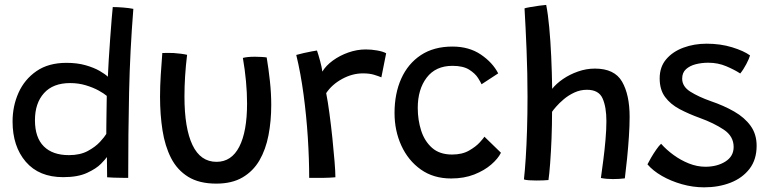

<svg xmlns="http://www.w3.org/2000/svg" viewBox="-20 -742 3208 802"><path d="M427.5 -1.5Q427.5 -10 427.2 -27Q427 -44 426.8 -61Q426.5 -78 426.5 -86Q421.5 -78 401.8 -57.8Q382 -37.5 343.5 -19.8Q305 -2 244 -2Q143 -2 87.8 -66.2Q32.5 -130.5 32.5 -234.5Q32.5 -299 57.5 -354.8Q82.5 -410.5 132.5 -445Q182.5 -479.5 257.5 -479.5Q302.5 -479.5 337.5 -469.5Q372.5 -459.5 396.2 -445.8Q420 -432 430.5 -421.5Q431.5 -448.5 434.2 -491.8Q437 -535 440.2 -580.8Q443.5 -626.5 446.5 -662.8Q449.5 -699 451 -712.5Q471 -712.5 495.2 -710.5Q519.5 -708.5 537 -705Q523 -529.5 519.2 -355.8Q515.5 -182 515.5 1Q507.5 1 490 0.8Q472.5 0.5 454.5 0Q436.5 -0.5 427.5 -1.5ZM268 -94Q314.5 -94 346.5 -111.2Q378.5 -128.5 397.8 -149.5Q417 -170.5 424 -182.5Q424 -194 424.2 -216Q424.5 -238 424.8 -263.2Q425 -288.5 425.5 -309.8Q426 -331 426 -341.5Q414.5 -351.5 391.8 -364Q369 -376.5 338.2 -385.8Q307.5 -395 273 -395Q201.5 -395 163.8 -353Q126 -311 126 -240Q126 -167.5 162.8 -130.8Q199.5 -94 268 -94Z M994.5 -500Q1012 -505 1045 -505Q1057 -505 1071.2 -504.2Q1085.5 -503.5 1094 -502Q1102 -453.5 1107.5 -402.8Q1113 -352 1113 -303.5Q1113 -236.5 1101.5 -177Q1090 -117.5 1063.8 -72.2Q1037.5 -27 993.2 -1Q949 25 883.5 25Q812 25 766 -3.5Q720 -32 694.5 -82Q669 -132 658.8 -197.5Q648.5 -263 648.5 -337.5Q648.5 -382.5 651.5 -429.2Q654.5 -476 658 -520.5Q666.5 -521 680.2 -521Q694 -521 705.5 -520.5Q721 -519.5 736.2 -517.5Q751.5 -515.5 761.5 -513Q756 -468 753.2 -424Q750.5 -380 750.5 -339Q750.5 -206.5 784 -136.2Q817.5 -66 884.5 -66Q947 -66 979.5 -129.2Q1012 -192.5 1012 -309.5Q1012 -354 1007.5 -402.8Q1003 -451.5 994.5 -500Z M1326.5 -443Q1341.5 -468 1370.2 -489Q1399 -510 1435.2 -522.8Q1471.5 -535.5 1508 -535.5Q1531.5 -535.5 1555.5 -531.2Q1579.5 -527 1593 -519.5L1573 -419Q1561 -424 1542.2 -429.8Q1523.5 -435.5 1496 -435.5Q1451.5 -435.5 1409 -412.2Q1366.5 -389 1342.5 -353Q1349.5 -318 1356.2 -267.5Q1363 -217 1368.5 -164Q1374 -111 1377.5 -67.2Q1381 -23.5 1381 -1.5Q1359.5 0.5 1328.5 1Q1297.5 1.5 1271.5 1Q1271.5 -77 1265.8 -167.2Q1260 -257.5 1248 -347.2Q1236 -437 1217.5 -512.5Q1231 -516.5 1249.2 -520.5Q1267.5 -524.5 1283 -527.5Q1298.5 -530.5 1304 -531Q1310 -514 1317.2 -487Q1324.5 -460 1326.5 -443Z M2072.5 -104Q2060.5 -79.5 2032 -54.8Q2003.5 -30 1961 -13.2Q1918.5 3.5 1864.5 3.5Q1790.5 3.5 1737.8 -34Q1685 -71.5 1656.5 -133.8Q1628 -196 1628 -270Q1628 -351 1656 -413.5Q1684 -476 1738 -511.8Q1792 -547.5 1870 -547.5Q1939.5 -547.5 1988.8 -514Q2038 -480.5 2061 -435.5L1991.5 -390Q1988.5 -397.5 1976.8 -416.2Q1965 -435 1939.8 -451Q1914.5 -467 1870 -467Q1800 -467 1762.5 -418Q1725 -369 1725 -291Q1725 -241 1739.2 -196.5Q1753.5 -152 1785 -124.2Q1816.5 -96.5 1868.5 -96.5Q1910.5 -96.5 1939.2 -113Q1968 -129.5 1984.2 -147.5Q2000.5 -165.5 2003.5 -171Z M2271 10Q2252.5 12 2220.5 12Q2204.5 12 2189.8 11Q2175 10 2168.5 7.5Q2172.5 -27.5 2176 -81.5Q2179.5 -135.5 2181.5 -201.2Q2183.5 -267 2183.5 -338.5Q2183.5 -435.5 2179.5 -533.2Q2175.5 -631 2171 -707Q2175.5 -709 2194 -712.2Q2212.5 -715.5 2232.2 -718.2Q2252 -721 2261.5 -721.5Q2269 -684 2274.2 -627.8Q2279.5 -571.5 2282.5 -505.2Q2285.5 -439 2286.5 -371Q2303.5 -392.5 2331.5 -411.8Q2359.5 -431 2394.2 -443.2Q2429 -455.5 2465 -455.5Q2547 -455.5 2578.5 -400.8Q2610 -346 2610 -254Q2610 -216.5 2607 -171.5Q2604 -126.5 2599.5 -81.2Q2595 -36 2590 3Q2567 6 2540 6Q2512.5 6 2490 1.5Q2494.5 -30.5 2500 -72.8Q2505.5 -115 2509.2 -158Q2513 -201 2513 -236Q2513 -295 2497 -331Q2481 -367 2431.5 -367Q2404 -367 2379.2 -355.5Q2354.5 -344 2335 -327.5Q2315.5 -311 2302.8 -296.2Q2290 -281.5 2286 -275Q2286 -219.5 2283.8 -162.8Q2281.5 -106 2278 -59.8Q2274.5 -13.5 2271 10Z M2921 40.5Q2874.5 40.5 2828.5 27.5Q2782.5 14.5 2744.8 -7.2Q2707 -29 2684.5 -55.5Q2689 -65 2699 -82.2Q2709 -99.5 2720.8 -116.5Q2732.5 -133.5 2741.5 -141.5Q2763 -117 2793 -95Q2823 -73 2857.5 -59.2Q2892 -45.5 2926.5 -45.5Q2975.5 -45.5 3010 -67.2Q3044.5 -89 3044.5 -128Q3044.5 -173 3003.2 -200.5Q2962 -228 2904 -249Q2857 -266 2818.8 -286.2Q2780.5 -306.5 2758 -337Q2735.5 -367.5 2735.5 -414.5Q2735.5 -462.5 2762.8 -494.5Q2790 -526.5 2834.8 -543Q2879.5 -559.5 2931.5 -559.5Q2989.5 -559.5 3038.2 -544.5Q3087 -529.5 3113 -510.5Q3109.5 -497.5 3097.5 -474.5Q3085.5 -451.5 3072 -435Q3048.5 -450.5 3013.8 -465.2Q2979 -480 2938.5 -480Q2911.5 -480 2886.5 -473.8Q2861.5 -467.5 2845.5 -453Q2829.5 -438.5 2829.5 -413.5Q2829.5 -380.5 2863.8 -359Q2898 -337.5 2949 -319.5Q3003.5 -301 3047 -276Q3090.5 -251 3115.5 -216.2Q3140.5 -181.5 3140.5 -133Q3140.5 -75.5 3111 -37Q3081.5 1.5 3031.8 21Q2982 40.5 2921 40.5Z"/></svg>

Font: Grandstander
Style: Regular
Weight: 400
Designer: Tyler Finck
Foundry: Etcetera Type Co
Version: Version 1.200; ttfautohint (v1.8.3)